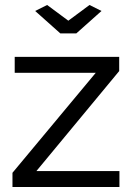

<svg xmlns="http://www.w3.org/2000/svg" viewBox="-20 -750 533 770"><path d="M169 -730 254 -667 339 -730 387 -706 286 -616H222L121 -706ZM30 -57 364 -458H39V-522H458V-465L126 -64H459V0H30Z"/></svg>

Font: IngvarSans
Style: Regular
Weight: 500
Version: Version 3.000